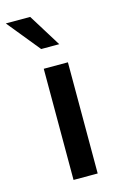

<svg xmlns="http://www.w3.org/2000/svg" viewBox="-143 -768 513 817"><g transform="rotate(-15 114.0 -359.0)"><path d="M75.7 0V-489.7H182.1V0ZM86.9 -573.7 -30.3 -717.8H77.1L166.5 -573.7Z"/></g></svg>

Font: Varta
Style: Bold
Weight: 700
Designer: Joana Correia, Viktoriya Grabowska, Eben Sorkin
Foundry: Sorkin Type
Version: Version 1.002; ttfautohint (v1.3) -l 8 -r 24 -G 200 -x 12 -H